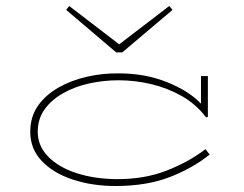

<svg xmlns="http://www.w3.org/2000/svg" viewBox="-20 -611 816 641"><path d="M378 -463 545 -591 556 -578 388 -436H368L201 -578L211 -591ZM680 -95Q621 -48 544.5 -19Q468 10 366 10Q288 10 223 -11.5Q158 -33 119.5 -73.5Q81 -114 81 -171Q81 -221 106.5 -257.5Q132 -294 175 -318.5Q218 -343 271 -355Q324 -367 378 -366Q464 -366 537 -337Q610 -308 651 -265V-357H674V-221L668 -219Q635 -263 587.5 -290Q540 -317 485.5 -330Q431 -343 376 -343Q326 -343 278 -332.5Q230 -322 191 -300Q152 -278 129 -246Q106 -214 106 -171Q106 -124 140.5 -88.5Q175 -53 234 -33.5Q293 -14 366 -13Q460 -12 535 -41Q610 -70 666 -113Z"/></svg>

Font: BhuTuka Expanded One
Style: Regular
Weight: 400
Designer: Erin McLaughlin
Version: Version 1.000; ttfautohint (v1.8.3)